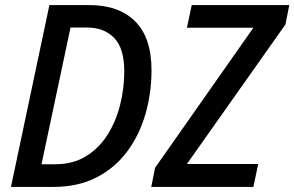

<svg xmlns="http://www.w3.org/2000/svg" viewBox="-20 -734 1156 754"><path d="M23 0 174 -714H331Q447 -714 511 -650Q575 -586 575 -458Q575 -368 551 -285.5Q527 -203 479 -138.5Q431 -74 358.5 -37Q286 0 190 0ZM198 -89Q266 -89 317 -120Q368 -151 401.5 -203.5Q435 -256 451.5 -321.5Q468 -387 468 -454Q468 -544 428.5 -585Q389 -626 320 -626H257L143 -89ZM574 0 589 -75 975 -625H714L733 -714H1116L1101 -638L714 -90H994L975 0Z"/></svg>

Font: Noto Sans SemiCondensed Medium
Style: Italic
Weight: 500
Width: 4
Italic angle: -12°
Designer: Monotype Design Team
Foundry: Monotype Imaging Inc.
Version: Version 2.013; ttfautohint (v1.8.4.7-5d5b)